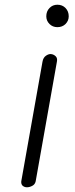

<svg xmlns="http://www.w3.org/2000/svg" viewBox="-20 -792 316 813"><path d="M94 1Q84 1 76.5 -5Q69 -11 70 -24L160 -531Q163 -548 174.5 -556Q186 -564 196 -563Q207 -562 215.5 -554Q224 -546 221 -531L131 -24Q128 -11 116.5 -5Q105 1 94 1ZM223 -677Q203 -677 189.5 -690.5Q176 -704 176 -723Q176 -744 189.5 -758Q203 -772 223 -772Q244 -772 257.5 -758Q271 -744 271 -723Q271 -704 257.5 -690.5Q244 -677 223 -677Z"/></svg>

Font: Edu VIC WA NT Beginner
Style: Regular
Weight: 400
Designer: Tina and Corey Anderson
Foundry: Google for Education
Version: Version 1.003